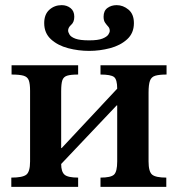

<svg xmlns="http://www.w3.org/2000/svg" viewBox="-20 -727 694 747"><path d="M284 0H24V-36Q68 -36 82.5 -47.5Q97 -59 97 -99V-374Q97 -401 92 -414.5Q87 -428 71.5 -432.5Q56 -437 25 -437V-473H284V-437Q255 -437 241 -432.5Q227 -428 222.5 -414.5Q218 -401 218 -372V-151H220L436 -382Q436 -418 423.5 -427.5Q411 -437 371 -437V-473H628V-437Q600 -437 584.5 -432.5Q569 -428 563.5 -413Q558 -398 558 -367V-99Q558 -59 572 -47.5Q586 -36 627 -36V0H371V-36Q411 -36 423.5 -47.5Q436 -59 436 -99V-317H434L218 -89Q218 -59 231 -47.5Q244 -36 284 -36ZM327 -529Q285 -529 245 -539.5Q205 -550 178.5 -574Q152 -598 152 -637Q152 -671 172 -689Q192 -707 220 -707Q240 -707 254.5 -695.5Q269 -684 269 -662Q269 -641 257 -630.5Q245 -620 245 -608Q245 -602 250.5 -592.5Q256 -583 273.5 -576.5Q291 -570 327 -570Q362 -570 379 -577Q396 -584 401.5 -592.5Q407 -601 407 -607Q407 -617 401 -623.5Q395 -630 389 -638.5Q383 -647 383 -662Q383 -685 398 -696Q413 -707 434 -707Q459 -707 480 -689.5Q501 -672 501 -637Q501 -598 474.5 -574Q448 -550 408 -539.5Q368 -529 327 -529Z"/></svg>

Font: STIX Two Text SemiBold
Style: Regular
Weight: 600
Designer: Ross Mills, John Hudson & Paul Hanslow, Tiro Typeworks Ltd; with prior portions MicroPress Inc., and Coen Hoffman.
Foundry: Tiro Typeworks Ltd
Version: Version 2.13 b171